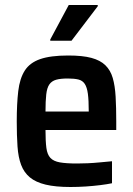

<svg xmlns="http://www.w3.org/2000/svg" viewBox="-20 -740 532 768"><path d="M262 8Q202 8 162.5 -1.5Q123 -11 99.5 -30.5Q76 -50 64.5 -80.5Q53 -111 50 -154.5Q47 -198 47 -254Q47 -325 53 -375.5Q59 -426 79 -457.5Q99 -489 140.5 -503.5Q182 -518 253 -518Q310 -518 345.5 -508.5Q381 -499 401.5 -479Q422 -459 431 -428Q440 -397 442.5 -353.5Q445 -310 445 -255V-220H162Q162 -175 165.5 -148.5Q169 -122 181.5 -108.5Q194 -95 219.5 -90.5Q245 -86 288 -86Q308 -86 331 -87Q354 -88 379.5 -90.5Q405 -93 428 -95V-7Q409 -3 381 0.5Q353 4 322.5 6Q292 8 262 8ZM335 -276V-294Q335 -339 331.5 -365Q328 -391 319 -404.5Q310 -418 293.5 -422Q277 -426 251 -426Q222 -426 204.5 -421Q187 -416 177.5 -402.5Q168 -389 165 -362.5Q162 -336 162 -294H353ZM181 -577V-582L255 -720H371V-715L266 -577Z"/></svg>

Font: Saira SemiCondensed SemiBold
Style: Regular
Weight: 600
Width: 4
Designer: Hector Gatti with collaboration of the Omnibus-Type team
Foundry: Omnibus-Type
Version: Version 1.101